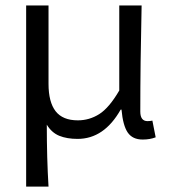

<svg xmlns="http://www.w3.org/2000/svg" viewBox="-20 -506 640 713"><path d="M77.1 187V-485.8H160.2V-194.8Q160.2 -127 186.5 -93Q212.9 -59.1 269 -59.1Q312 -59.1 348.6 -82.3Q385.3 -105.5 422.9 -169.9V-485.8H505.9Q501 -267.6 501 -91.8Q501 -56.2 527.8 -56.2Q537.1 -56.2 545.9 -58.1L558.1 3.9Q537.1 12.2 509.8 12.2Q472.2 12.2 454.3 -13.9Q436.5 -40 431.2 -99.1H428.2Q366.7 9.8 268.1 9.8Q228.5 9.8 200.2 -1.7Q171.9 -13.2 153.8 -43Q153.8 83 160.2 187Z"/></svg>

Font: Office Code Pro D
Style: Regular
Weight: 400
Designer: Nathan Rutzky & Paul D. Hunt
Foundry: Adobe Systems Incorporated
Version: Version 1.004;PS 001.004;hotconv 1.0.70;makeotf.lib2.5.58329